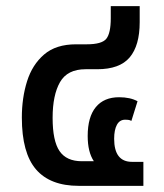

<svg xmlns="http://www.w3.org/2000/svg" viewBox="-20 -604 532 624"><path d="M236 0Q143 0 97 -53.5Q51 -107 51 -222Q51 -286 68 -340Q85 -394 123.5 -427Q162 -460 227 -460H262Q311 -460 325.5 -478Q340 -496 340 -545V-584H434V-532Q434 -456 401.5 -417.5Q369 -379 296 -379H258Q199 -379 175 -337Q151 -295 151 -221Q151 -146 173.5 -113Q196 -80 246 -80H285Q265 -110 265 -162Q265 -224 291.5 -256Q318 -288 367 -288Q403 -288 427 -275L407 -211Q402 -214 396.5 -214.5Q391 -215 387 -215Q369 -215 360 -198.5Q351 -182 351 -153Q351 -78 409 -78H446V0Z"/></svg>

Font: Noto Sans Thai SemCond Med
Style: Regular
Weight: 500
Width: 4
Designer: Monotype Design Team
Foundry: Monotype Imaging Inc.
Version: Version 2.002; ttfautohint (v1.8.4.7-5d5b)